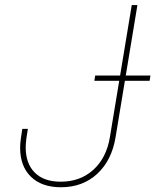

<svg xmlns="http://www.w3.org/2000/svg" viewBox="-20 -748 629 777"><path d="M226.6 9.8Q148.9 9.8 105.2 -32.7Q61.5 -75.2 61.5 -149.9Q61.5 -156.7 62 -165.3Q62.5 -173.8 64.5 -188.2Q66.4 -202.6 70.3 -226.6H92.8Q88.9 -202.6 86.9 -188.5Q85 -174.3 84.5 -166.3Q84 -158.2 84 -151.4Q84 -86.4 120.6 -49.6Q157.2 -12.7 225.6 -12.7Q304.7 -12.7 357.9 -61Q411.1 -109.4 424.8 -193.4L513.2 -727.5H536.1L447.8 -193.4Q432.6 -99.6 373.8 -44.9Q314.9 9.8 226.6 9.8ZM361.8 -420.9 365.2 -442.4H588.9L585.4 -420.9Z"/></svg>

Font: Inter Thin
Style: Italic
Weight: 250
Italic angle: -9.3988°
Designer: Rasmus Andersson
Foundry: rsms
Version: Version 4.001;git-66647c0bb